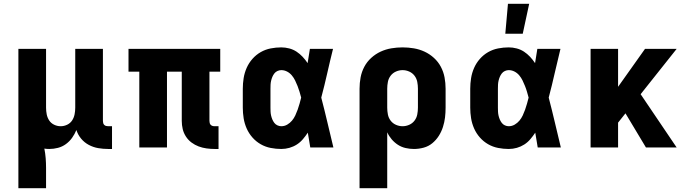

<svg xmlns="http://www.w3.org/2000/svg" viewBox="-20 -778 3640 1013"><path d="M77 215V-520H223V-210Q223 -192 226.5 -174.5Q230 -157 239.5 -142.5Q249 -128 265.5 -120Q282 -112 300 -112Q318 -112 334.5 -120Q351 -128 360.5 -142.5Q370 -157 373.5 -174.5Q377 -192 377 -210V-520H523V-140Q523 -134 524.5 -128.5Q526 -123 530 -119Q534 -115 539.5 -113.5Q545 -112 551 -112H571V8H551Q524 8 498 3.5Q472 -1 448.5 -13.5Q425 -26 408 -46.5Q391 -67 383 -92Q374 -70 360.5 -51Q347 -32 328 -18Q309 -4 286 2Q263 8 240 8Q233 8 226.5 7.5Q220 7 214 6Q219 31 221 56.5Q223 82 223 108V215Z M1133 8H1113Q1091 8 1069.5 5Q1048 2 1028 -5.5Q1008 -13 990.5 -26Q973 -39 961 -57.5Q949 -76 944 -97Q939 -118 939 -140V-400H861V0H715V-400H658V-520H1142V-400H1085V-140Q1085 -134 1086.5 -128.5Q1088 -123 1092 -119Q1096 -115 1101.5 -113.5Q1107 -112 1113 -112H1133Z M1464 8Q1436 8 1408 2.5Q1380 -3 1355.5 -17Q1331 -31 1312 -52.5Q1293 -74 1281.5 -100Q1270 -126 1265.5 -154Q1261 -182 1261 -210V-310Q1261 -338 1265.5 -366Q1270 -394 1281.5 -420Q1293 -446 1312 -467.5Q1331 -489 1355.5 -503Q1380 -517 1408 -522.5Q1436 -528 1464 -528Q1485 -528 1506 -522.5Q1527 -517 1544.5 -505.5Q1562 -494 1576.5 -478.5Q1591 -463 1603 -445Q1606 -464 1609 -482.5Q1612 -501 1615 -520H1737Q1721 -456 1706.5 -391.5Q1692 -327 1675 -263Q1692 -198 1707.5 -132Q1723 -66 1739 0H1617Q1614 -20 1610.5 -39.5Q1607 -59 1604 -78Q1592 -60 1578 -43.5Q1564 -27 1546 -15.5Q1528 -4 1507 2Q1486 8 1464 8ZM1464 -112Q1481 -112 1495.5 -120.5Q1510 -129 1520.5 -141.5Q1531 -154 1538 -169Q1545 -184 1550.5 -199.5Q1556 -215 1560.5 -231Q1565 -247 1569 -263Q1565 -278 1560.5 -293.5Q1556 -309 1550 -324Q1544 -339 1537 -353.5Q1530 -368 1519.5 -380.5Q1509 -393 1494.5 -400.5Q1480 -408 1464 -408Q1454 -408 1444 -403.5Q1434 -399 1427.5 -390.5Q1421 -382 1417 -372.5Q1413 -363 1410.5 -352.5Q1408 -342 1407.5 -331.5Q1407 -321 1407 -310V-210Q1407 -199 1407.5 -188.5Q1408 -178 1410.5 -167.5Q1413 -157 1417 -147.5Q1421 -138 1427.5 -129.5Q1434 -121 1444 -116.5Q1454 -112 1464 -112Z M1877 215V-310Q1877 -340 1882.5 -369.5Q1888 -399 1902 -425.5Q1916 -452 1938.5 -472.5Q1961 -493 1988 -505.5Q2015 -518 2044.5 -523Q2074 -528 2104 -528Q2134 -528 2163.5 -523Q2193 -518 2220 -505.5Q2247 -493 2269.5 -472.5Q2292 -452 2306 -425.5Q2320 -399 2325.5 -369.5Q2331 -340 2331 -310V-210Q2331 -184 2328 -158.5Q2325 -133 2317 -108Q2309 -83 2295 -61Q2281 -39 2261 -22.5Q2241 -6 2215.5 1Q2190 8 2164 8Q2142 8 2120 3Q2098 -2 2079.5 -14Q2061 -26 2046.5 -43Q2032 -60 2023 -80V215ZM2104 -112Q2122 -112 2139 -119.5Q2156 -127 2167 -141.5Q2178 -156 2181.5 -174Q2185 -192 2185 -210V-310Q2185 -328 2181.5 -346Q2178 -364 2167 -378.5Q2156 -393 2139 -400.5Q2122 -408 2104 -408Q2086 -408 2069 -400.5Q2052 -393 2041 -378.5Q2030 -364 2026.5 -346Q2023 -328 2023 -310V-210Q2023 -192 2026.5 -174Q2030 -156 2041 -141.5Q2052 -127 2069 -119.5Q2086 -112 2104 -112Z M2664 8Q2636 8 2608 2.5Q2580 -3 2555.5 -17Q2531 -31 2512 -52.5Q2493 -74 2481.5 -100Q2470 -126 2465.5 -154Q2461 -182 2461 -210V-310Q2461 -338 2465.5 -366Q2470 -394 2481.5 -420Q2493 -446 2512 -467.5Q2531 -489 2555.5 -503Q2580 -517 2608 -522.5Q2636 -528 2664 -528Q2685 -528 2706 -522.5Q2727 -517 2744.5 -505.5Q2762 -494 2776.5 -478.5Q2791 -463 2803 -445Q2806 -464 2809 -482.5Q2812 -501 2815 -520H2937Q2921 -456 2906.5 -391.5Q2892 -327 2875 -263Q2892 -198 2907.5 -132Q2923 -66 2939 0H2817Q2814 -20 2810.5 -39.5Q2807 -59 2804 -78Q2792 -60 2778 -43.5Q2764 -27 2746 -15.5Q2728 -4 2707 2Q2686 8 2664 8ZM2664 -112Q2681 -112 2695.5 -120.5Q2710 -129 2720.5 -141.5Q2731 -154 2738 -169Q2745 -184 2750.5 -199.5Q2756 -215 2760.5 -231Q2765 -247 2769 -263Q2765 -278 2760.5 -293.5Q2756 -309 2750 -324Q2744 -339 2737 -353.5Q2730 -368 2719.5 -380.5Q2709 -393 2694.5 -400.5Q2680 -408 2664 -408Q2654 -408 2644 -403.5Q2634 -399 2627.5 -390.5Q2621 -382 2617 -372.5Q2613 -363 2610.5 -352.5Q2608 -342 2607.5 -331.5Q2607 -321 2607 -310V-210Q2607 -199 2607.5 -188.5Q2608 -178 2610.5 -167.5Q2613 -157 2617 -147.5Q2621 -138 2627.5 -129.5Q2634 -121 2644 -116.5Q2654 -112 2664 -112ZM2646 -600 2660 -758H2772L2738 -600Z M3096 0V-520H3241V-320L3383 -520H3550L3360 -281L3550 0H3388L3280 -180L3241 -131V0Z"/></svg>

Font: Iosevka Aile Heavy
Style: Regular
Weight: 900
Designer: Belleve Invis
Foundry: Belleve Invis
Version: Version 31.1.0; ttfautohint (v1.8.4)